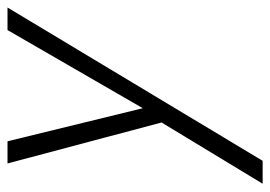

<svg xmlns="http://www.w3.org/2000/svg" viewBox="-124 -376 719 511"><g transform="rotate(-90 235.5 -120.5)"><path d="M471 -460 63 219H2L165 -50L56 -460H115L203 -100L411 -460Z"/></g></svg>

Font: Jost* Light
Style: Italic
Weight: 300
Italic angle: -10°
Version: Version 3.7